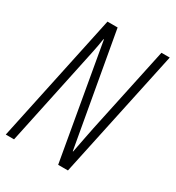

<svg xmlns="http://www.w3.org/2000/svg" viewBox="-172 -818 843 922"><g transform="rotate(30 249.0 -357.0)"><path d="M1 0 152.8 -713.9H209L319.8 -91.3H321.8Q329.6 -132.8 337.6 -172.6Q345.7 -212.4 350.6 -237.8L452.1 -713.9H498L345.7 0H291.5L180.7 -631.3H178.2Q173.3 -597.2 164.8 -556.6Q156.2 -516.1 148.4 -479L46.9 0Z"/></g></svg>

Font: Open Sans Condensed Light
Style: Italic
Weight: 300
Width: 3
Italic angle: -12°
Designer: Monotype Design Team
Foundry: Monotype Imaging Inc.
Version: Version 3.000; ttfautohint (v1.8.4)